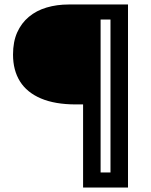

<svg xmlns="http://www.w3.org/2000/svg" viewBox="-20 -680 673 855"><path d="M350 155V-215H318Q225 -215 162.5 -241.5Q100 -268 69 -317.5Q38 -367 38 -437Q38 -494 56.5 -535.5Q75 -577 108.5 -605Q142 -633 187.5 -646.5Q233 -660 286 -660H428V155ZM379 155V88H528V155ZM472 155V-660H550V155ZM370 -593V-660H539V-593Z"/></svg>

Font: Bricolage Grotesque 48pt Condensed ExtraBold
Style: Regular
Weight: 400
Version: Version 1.000;gftools[0.9.30]